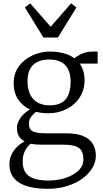

<svg xmlns="http://www.w3.org/2000/svg" viewBox="-20 -884 632 1173"><path d="M273 269.5Q208.5 269.5 163.5 258.5Q118.5 247.5 90.5 227.5Q62.5 207.5 50 180.2Q37.5 153 37.5 120Q37.5 87.5 50.5 60.2Q63.5 33 84.8 12.5Q106 -8 130.5 -20Q108 -31.5 95.8 -52Q83.5 -72.5 83.5 -102.5Q83.5 -125 94.8 -146.5Q106 -168 124 -186Q142 -204 163 -215Q117.5 -237 90.5 -277.2Q63.5 -317.5 63.5 -375.5Q63.5 -436.5 96 -479.8Q128.5 -523 179.8 -546Q231 -569 286 -569Q329.5 -569 368 -559Q406.5 -549 434.5 -528Q445 -538.5 476.5 -553.8Q508 -569 548 -569H576.5V-495.5H467Q476 -483 482.8 -467.2Q489.5 -451.5 493 -433.2Q496.5 -415 496.5 -395Q496.5 -333.5 466.2 -287.8Q436 -242 385.5 -217Q335 -192 275 -192Q255 -192 236.2 -194.2Q217.5 -196.5 200 -201Q182 -187 169.2 -168.8Q156.5 -150.5 156.5 -131Q156.5 -92 181.2 -80.8Q206 -69.5 266 -69.5H384.5Q448 -69.5 488 -52.8Q528 -36 546.8 -5.2Q565.5 25.5 565.5 66.5Q565.5 108 543 144.2Q520.5 180.5 480.8 208.8Q441 237 387.8 253.2Q334.5 269.5 273 269.5ZM278 219Q331 219 379.5 203.2Q428 187.5 458.8 158.8Q489.5 130 489.5 89.5Q489.5 62 480.5 41.8Q471.5 21.5 444.8 10.8Q418 0 364.5 0H240.5Q220.5 0 202 -1.2Q183.5 -2.5 167.5 -6Q143.5 13.5 131 40.8Q118.5 68 118.5 104Q118.5 140 133 165.8Q147.5 191.5 182.2 205.2Q217 219 278 219ZM284.5 -240.5Q350 -240.5 380.8 -277Q411.5 -313.5 411.5 -384.5Q411.5 -431 396.2 -461Q381 -491 351.8 -505.8Q322.5 -520.5 280 -520.5Q243.5 -520.5 213.5 -508Q183.5 -495.5 165.8 -466.2Q148 -437 148 -386.5Q148 -345 162 -312Q176 -279 206.2 -259.8Q236.5 -240.5 284.5 -240.5ZM245.5 -654.5 132 -838.5 164.5 -863.5 289.5 -720.5 414.5 -863.5 447 -838.5 333.5 -654.5Z"/></svg>

Font: Merriweather 20pt Light
Style: Regular
Weight: 300
Version: Version 2.100